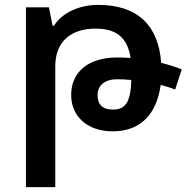

<svg xmlns="http://www.w3.org/2000/svg" viewBox="-20 -527 763 785"><path d="M201 -422H195L180 -497H86V238H206V-256C206 -359 272 -410 371 -410C454 -410 501 -375 514 -290C495 -291 477 -292 459 -292C344 -292 271 -235 271 -139C271 -51 337 10 441 10C556 10 621 -62 637 -180C658 -174 679 -168 696 -161L723 -243C697 -254 668 -263 639 -270C628 -422 544 -507 381 -507C303 -507 233 -474 201 -422ZM379 -138C379 -179 409 -203 460 -203C478 -203 497 -202 517 -200C514 -112 495 -79 442 -79C400 -79 379 -99 379 -138Z"/></svg>

Font: Noto Sans Armenian Semi
Style: Regular
Weight: 600
Designer: Monotype Design Team
Foundry: Monotype Imaging Inc.
Version: Version 1.901